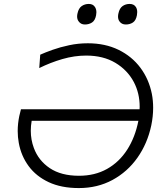

<svg xmlns="http://www.w3.org/2000/svg" viewBox="-20 -946 830 976"><path d="M381 10Q291.5 10 227.5 -20Q163.5 -50 125.5 -101.8Q87.5 -153.5 75.5 -219.5Q70 -249 70 -280Q70 -317 78 -356L86.5 -390.5H689.5Q690 -397 690 -403.5Q690 -472 660.5 -528.5Q628 -590 566.2 -626.8Q504.5 -663.5 418 -663.5Q358.5 -663.5 297.2 -645.8Q236 -628 179.5 -600L184.5 -668Q210 -679.5 248 -693Q286 -706.5 331.8 -716.2Q377.5 -726 426.5 -726Q514.5 -726 582.5 -692.8Q650.5 -659.5 693.8 -601.5Q737 -543.5 752 -468.5Q758.5 -434.5 758.5 -398Q758.5 -354.5 749 -308.5Q729.5 -216.5 678.8 -144.5Q628 -72.5 551.8 -31.2Q475.5 10 381 10ZM381.5 -52.5Q462 -52.5 524 -87.2Q586 -122 626.5 -185Q667 -248 683.5 -332H141Q136.5 -306 136.5 -281.5Q136.5 -235.5 152 -194Q175.5 -130 233.2 -91.2Q291 -52.5 381.5 -52.5ZM587.5 -837Q580 -847 580 -862Q580 -869.5 582 -878Q587.5 -904 603 -915Q618.5 -926 639 -926Q661 -926 671 -910Q677.5 -899.5 677.5 -884.5Q677.5 -877 676 -868.5Q671 -842 655.8 -831.8Q640.5 -821.5 619.5 -821.5Q598.5 -821.5 587.5 -837ZM411.5 -821.5Q391 -821.5 380 -837Q372 -847 372 -862.5Q372 -869.5 374 -878Q379.5 -904 395.2 -915Q411 -926 431.5 -926Q453 -926 463 -910Q470 -899 470 -883.5Q470 -876.5 468.5 -868.5Q463.5 -842 448 -831.8Q432.5 -821.5 411.5 -821.5Z"/></svg>

Font: Heraclito Light
Style: Italic
Weight: 300
Italic angle: -12°
Designer: Kostas Bartsokas (font) & Cristiano Sobral (main changes)
Foundry: Kostas Bartsokas (font) & Cristiano Sobral (main changes)
Version: Version 1.00;July 8, 2020;FontCreator 13.0.0.2655 64-bit